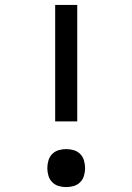

<svg xmlns="http://www.w3.org/2000/svg" viewBox="-20 -755 540 783"><path d="M295 -260H205V-735H295ZM250 8Q234 8 219 3.5Q204 -1 193 -12Q182 -23 177.5 -38.5Q173 -54 173 -69Q173 -85 177.5 -100.5Q182 -116 193 -127Q204 -138 219 -142.5Q234 -147 250 -147Q266 -147 281 -142.5Q296 -138 307 -127Q318 -116 322.5 -100.5Q327 -85 327 -69Q327 -54 322.5 -38.5Q318 -23 307 -12Q296 -1 281 3.5Q266 8 250 8Z"/></svg>

Font: Iosevka SS18 Medium
Style: Regular
Weight: 500
Monospace: yes
Designer: Belleve Invis
Foundry: Belleve Invis
Version: Version 25.1.1; ttfautohint (v1.8.4)